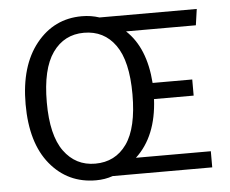

<svg xmlns="http://www.w3.org/2000/svg" viewBox="-51 -759 993 830"><g transform="rotate(-5 445.5 -344.0)"><path d="M838 -70V0H406Q372 12 333 12Q211 12 134.5 -81Q58 -174 58 -342Q58 -508 135 -604Q212 -700 333 -700Q373 -700 409 -688H831L821 -618H518Q602 -540 613 -386H785V-316H613Q605 -155 513 -70ZM150 -342Q150 -199 200.5 -129.5Q251 -60 336 -60Q423 -60 472.5 -129.5Q522 -199 522 -345Q522 -489 472.5 -558.5Q423 -628 336 -628Q250 -628 200 -557.5Q150 -487 150 -342Z"/></g></svg>

Font: FiraGO Book
Style: Regular
Weight: 350
Designer: bBox Type
Foundry: bBox Type GmbH
Version: Version 1.001;PS 001.001;hotconv 1.0.88;makeotf.lib2.5.64775